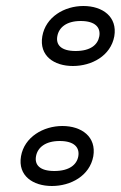

<svg xmlns="http://www.w3.org/2000/svg" viewBox="-20 -590 403 640"><path d="M161 -20C112 -20 95 -41 100 -69C105 -98 131 -120 179 -120C228 -120 246 -98 241 -69C236 -41 211 -20 161 -20ZM153 30C216 30 279 -4 291 -69C302 -134 252 -170 188 -170C124 -170 61 -133 50 -69C39 -4 90 30 153 30ZM232 -420C183 -420 166 -441 171 -469C176 -498 201 -520 249 -520C298 -520 316 -498 311 -469C306 -441 282 -420 232 -420ZM223 -370C286 -370 349 -404 361 -469C372 -534 322 -570 258 -570C194 -570 132 -533 121 -469C110 -404 160 -370 223 -370Z"/></svg>

Font: Asimov
Style: XWidOuIt
Weight: 500
Designer: Google
Version: Version 2.000980; 2014